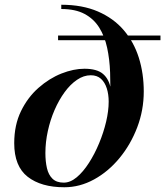

<svg xmlns="http://www.w3.org/2000/svg" viewBox="-20 -780 697 810"><path d="M251.5 10Q153.5 10 96.8 -34.2Q40 -78.5 40 -176Q40 -252.5 68.5 -311Q97 -369.5 142.5 -409.5Q188 -449.5 239.2 -469.8Q290.5 -490 336 -490Q389 -490 414.5 -468.2Q440 -446.5 447.5 -405Q455 -363.5 453.5 -305L438.5 -351.5Q438.5 -382 430.5 -407.2Q422.5 -432.5 406 -447.5Q389.5 -462.5 363 -462.5Q333 -462.5 304.8 -443.2Q276.5 -424 252.5 -391Q228.5 -358 210.2 -316Q192 -274 181.8 -227.2Q171.5 -180.5 171.5 -134.5Q171.5 -99 178 -70.8Q184.5 -42.5 201.5 -26Q218.5 -9.5 249 -9.5Q276.5 -9.5 303.8 -32.2Q331 -55 355.2 -92.8Q379.5 -130.5 398.2 -175.8Q417 -221 427.8 -266.8Q438.5 -312.5 438.5 -351.5L444.5 -358.5Q446.5 -418 444.5 -474Q442.5 -530 432 -578.5Q421.5 -627 398.5 -663.8Q375.5 -700.5 336.8 -721.2Q298 -742 238.5 -742V-760Q327.5 -760 393.2 -731.5Q459 -703 502 -652.8Q545 -602.5 565.8 -536.2Q586.5 -470 586.5 -394Q586.5 -315.5 559 -243Q531.5 -170.5 484.2 -113.2Q437 -56 376.8 -23Q316.5 10 251.5 10ZM225 -610.5V-630H657V-610.5Z"/></svg>

Font: Bodoni Moda 11pt SemiBold
Style: Italic
Weight: 600
Italic angle: -13°
Designer: Owen Earl
Foundry: indestructible type
Version: Version 2.004